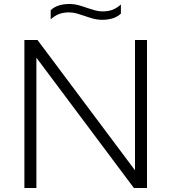

<svg xmlns="http://www.w3.org/2000/svg" viewBox="-20 -940 857 960"><path d="M102 0V-740H167.5L655 -88.5V-740H715V0H649.5L162 -651.5V0ZM491.5 -841Q466.5 -841 444.2 -847.2Q422 -853.5 401 -861Q382 -867.5 363.5 -872.8Q345 -878 325.5 -878Q296 -878 274.5 -869.5Q253 -861 233.5 -843.5V-889Q266 -920 326.5 -920Q351.5 -920 373.8 -913.8Q396 -907.5 417 -900Q436 -894 454.5 -888.5Q473 -883 492.5 -883Q522 -883 543.5 -891.5Q565 -900 584.5 -917.5V-872Q552 -841 491.5 -841Z"/></svg>

Font: Encode Sans Exp Lt
Style: Regular
Weight: 300
Width: 7
Designer: Multiple Designers
Foundry: Impallari Type
Version: Version 3.002; ttfautohint (v1.8.3) -l 8 -r 50 -G 200 -x 14 